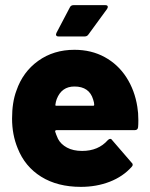

<svg xmlns="http://www.w3.org/2000/svg" viewBox="-20 -720 586 748"><path d="M519 -252Q519 -234 518 -225Q517 -213 505 -213H200Q198 -213 196 -211.5Q194 -210 195 -207Q198 -197 206 -179Q217 -158 241 -145Q265 -132 300 -132Q363 -132 400 -174Q405 -179 409 -179Q414 -179 417 -174L493 -86Q497 -83 497 -78Q497 -74 493 -70Q459 -32 407.5 -12Q356 8 295 8Q204 8 140.5 -31.5Q77 -71 49 -142Q27 -195 27 -258Q27 -322 44 -367Q69 -440 129 -483Q189 -526 270 -526Q336 -526 388 -497.5Q440 -469 472.5 -418.5Q505 -368 515 -304Q519 -281 519 -252ZM201 -334Q197 -323 196 -313Q194 -308 200 -308H343Q347 -308 347 -312Q347 -320 343 -332Q328 -383 270 -383Q220 -383 201 -334ZM267 -700H390Q400 -700 400 -693Q400 -690 397 -685L324 -585Q319 -578 310 -578H208Q201 -578 199 -582Q197 -586 200 -592L252 -691Q256 -700 267 -700Z"/></svg>

Font: BARLOWEXTRABOLD
Style: Regular
Weight: 800
Designer: Jeremy Tribby
Foundry: Tribby Type
Version: Version 1.422